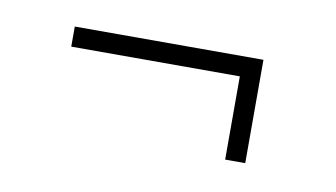

<svg xmlns="http://www.w3.org/2000/svg" viewBox="-31 -345 396 226"><g transform="rotate(10 166.5 -232.0)"><path d="M246 -170V-269.5H44.5V-293.5H270V-170Z"/></g></svg>

Font: Imbue 50pt
Style: Bold
Weight: 700
Designer: Tyler Finck
Foundry: Etcetera Type Company
Version: Version 1.102; ttfautohint (v1.8.3)